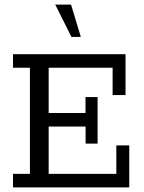

<svg xmlns="http://www.w3.org/2000/svg" viewBox="-20 -820 630 840"><path d="M36.9 0V-59.3H110.9V-523.7H36.9V-583H529.2V-404H472.7V-523.7H192.9V-325.7H354.1V-395.4H407V-191.7H354.5V-266.4H192.9V-59.3H488.9V-184H545.5V0ZM292.6 -658.5 221.7 -799.8H290.9L333.6 -658.5Z"/></svg>

Font: Rokkitt SemiBold
Style: Regular
Weight: 600
Designer: Vernon Adams
Foundry: Vernon Adams
Version: Version 3.103